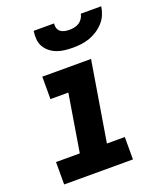

<svg xmlns="http://www.w3.org/2000/svg" viewBox="-137 -829 774 918"><g transform="rotate(-20 250.0 -370.0)"><path d="M30 0V-114H151L199 -406H108V-520H356L289 -114H380V0ZM293 -600Q272 -600 251.5 -602.5Q231 -605 212.5 -612Q194 -619 178.5 -631.5Q163 -644 153.5 -661Q144 -678 142.5 -698.5Q141 -719 144 -740H248Q246 -728 249.5 -716.5Q253 -705 262 -698Q271 -691 283 -688.5Q295 -686 307 -686Q319 -686 332 -688.5Q345 -691 356 -698Q367 -705 374.5 -716.5Q382 -728 384 -740H488Q485 -719 476.5 -698.5Q468 -678 452.5 -661Q437 -644 417.5 -631.5Q398 -619 377.5 -612Q357 -605 335.5 -602.5Q314 -600 293 -600Z"/></g></svg>

Font: Iosevka Heavy Oblique
Style: Regular
Weight: 900
Italic angle: -9°
Monospace: yes
Designer: Belleve Invis
Foundry: Belleve Invis
Version: Version 32.5.0; ttfautohint (v1.8.4)